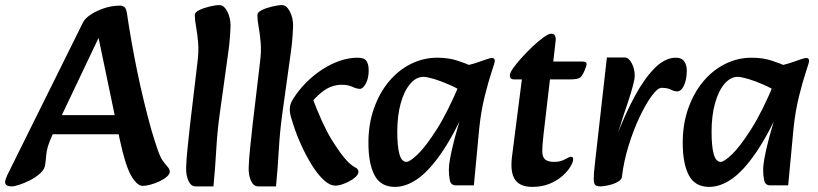

<svg xmlns="http://www.w3.org/2000/svg" viewBox="-35 -716 3204 752"><path d="M12 14Q-15 14 -15 -3Q-15 -11 -7 -29L290 -628Q297 -643 319 -658Q341 -673 372 -683.5Q403 -694 436 -694Q444 -694 451.5 -689Q459 -684 462 -665Q479 -550 503 -434Q527 -318 558 -207Q572 -160 582 -131Q592 -102 602 -87Q613 -72 621.5 -62.5Q630 -53 630 -44Q630 -34 618.5 -24Q607 -14 590 -6Q573 2 555 7Q537 12 524 12Q502 12 479 -27.5Q456 -67 434 -170L347 -587L366 -599L171 -189Q158 -161 152.5 -142Q147 -123 146 -107.5Q145 -92 142 -72Q140 -53 123 -37.5Q106 -22 83.5 -10.5Q61 1 41 7.5Q21 14 12 14ZM138 -190V-265H510V-190Z M731 14Q713 14 703 -8Q693 -30 694 -59Q695 -93 700 -140Q705 -187 710 -233L738 -469Q744 -514 741 -549Q738 -584 733 -611Q728 -638 728 -657Q728 -668 745.5 -676.5Q763 -685 786 -690.5Q809 -696 825 -696Q842 -696 855 -671.5Q868 -647 868 -615Q868 -608 866 -576Q864 -544 858 -503L826 -273Q816 -201 812 -129.5Q808 -58 801 14Z M1279 11Q1257 11 1234 -10Q1211 -31 1189 -65.5Q1167 -100 1147.5 -142Q1128 -184 1114 -227Q1110 -239 1105 -256Q1100 -273 1100 -289Q1100 -300 1103.5 -309.5Q1107 -319 1114 -330Q1134 -362 1162.5 -391Q1191 -420 1225 -442.5Q1259 -465 1295 -477.5Q1331 -490 1365 -490Q1392 -490 1400.5 -477Q1409 -464 1409 -441Q1409 -419 1403.5 -402.5Q1398 -386 1390 -377Q1382 -368 1375 -368Q1362 -368 1345 -376Q1328 -384 1304 -384Q1263 -384 1228.5 -357.5Q1194 -331 1175 -299L1185 -342Q1228 -227 1264 -169Q1300 -111 1326 -84Q1343 -67 1356 -60.5Q1369 -54 1369 -44Q1369 -31 1352.5 -18.5Q1336 -6 1315 2.5Q1294 11 1279 11ZM976 14Q958 14 948 -8Q938 -30 939 -59Q940 -93 945 -140Q950 -187 955 -233L983 -469Q989 -514 986 -549Q983 -584 978 -611Q973 -638 973 -657Q973 -668 990.5 -676.5Q1008 -685 1031 -690.5Q1054 -696 1070 -696Q1087 -696 1100 -671.5Q1113 -647 1113 -615Q1113 -608 1111 -576Q1109 -544 1103 -503L1071 -273Q1061 -201 1057 -129.5Q1053 -58 1046 14Z M1512 16Q1456 16 1432 -29.5Q1408 -75 1408 -157Q1408 -230 1429.5 -291Q1451 -352 1488 -396.5Q1525 -441 1574 -465.5Q1623 -490 1678 -490Q1721 -490 1756.5 -478.5Q1792 -467 1817 -455L1788 -350Q1761 -368 1727.5 -383Q1694 -398 1665.5 -406.5Q1637 -415 1623 -415Q1595 -415 1571.5 -387.5Q1548 -360 1534.5 -311.5Q1521 -263 1521 -200Q1521 -142 1529.5 -112Q1538 -82 1557 -82Q1570 -82 1601 -111.5Q1632 -141 1676 -210Q1720 -279 1769 -397L1797 -308Q1743 -188 1694 -117Q1645 -46 1600 -15Q1555 16 1512 16ZM1751 10Q1731 10 1727 -9.5Q1723 -29 1723 -51Q1723 -68 1727.5 -93Q1732 -118 1739 -147Q1746 -176 1754 -204L1776 -279L1747 -305L1771 -456Q1803 -461 1827.5 -469Q1852 -477 1868.5 -483Q1885 -489 1892 -489Q1903 -489 1903 -477Q1903 -472 1890.5 -434.5Q1878 -397 1863.5 -339Q1849 -281 1842 -213L1821 10Z M2050 16Q2002 16 1982.5 -12Q1963 -40 1970 -100L2009 -405H1977Q1962 -405 1962 -421Q1962 -431 1975.5 -450Q1989 -469 2010 -492Q2031 -515 2053.5 -536Q2076 -557 2095 -570.5Q2114 -584 2124 -584Q2135 -584 2139 -575.5Q2143 -567 2141 -554L2132 -475H2244Q2259 -475 2261.5 -470Q2264 -465 2260 -454Q2248 -420 2237.5 -412.5Q2227 -405 2199 -405H2119L2094 -191Q2092 -172 2090.5 -155Q2089 -138 2089 -124Q2089 -101 2100 -91.5Q2111 -82 2136 -82Q2160 -82 2177.5 -92Q2195 -102 2202 -102Q2210 -102 2210 -92Q2210 -82 2199.5 -64Q2189 -46 2168.5 -27.5Q2148 -9 2118 3.5Q2088 16 2050 16Z M2401 -24 2377 -175Q2414 -271 2452.5 -341.5Q2491 -412 2531 -451Q2571 -490 2612 -490Q2635 -490 2645 -475.5Q2655 -461 2655 -439Q2655 -419 2650.5 -400.5Q2646 -382 2637.5 -370Q2629 -358 2617 -358Q2606 -358 2592.5 -365Q2579 -372 2556 -372Q2541 -372 2518 -341Q2495 -310 2470.5 -258.5Q2446 -207 2427 -145.5Q2408 -84 2401 -24ZM2317 14Q2304 14 2297.5 9.5Q2291 5 2290.5 -14Q2290 -33 2295 -75L2342 -491H2412Q2427 -491 2439 -469Q2451 -447 2451 -419Q2451 -406 2443.5 -378.5Q2436 -351 2426 -320.5Q2416 -290 2408 -267L2382 -185L2419 -191L2401 -24Q2400 -14 2389 -6.5Q2378 1 2363.5 5.5Q2349 10 2336 12Q2323 14 2317 14Z M2743 16Q2687 16 2663 -29.5Q2639 -75 2639 -157Q2639 -230 2660.5 -291Q2682 -352 2719 -396.5Q2756 -441 2805 -465.5Q2854 -490 2909 -490Q2952 -490 2987.5 -478.5Q3023 -467 3048 -455L3019 -350Q2992 -368 2958.5 -383Q2925 -398 2896.5 -406.5Q2868 -415 2854 -415Q2826 -415 2802.5 -387.5Q2779 -360 2765.5 -311.5Q2752 -263 2752 -200Q2752 -142 2760.5 -112Q2769 -82 2788 -82Q2801 -82 2832 -111.5Q2863 -141 2907 -210Q2951 -279 3000 -397L3028 -308Q2974 -188 2925 -117Q2876 -46 2831 -15Q2786 16 2743 16ZM2982 10Q2962 10 2958 -9.5Q2954 -29 2954 -51Q2954 -68 2958.5 -93Q2963 -118 2970 -147Q2977 -176 2985 -204L3007 -279L2978 -305L3002 -456Q3034 -461 3058.5 -469Q3083 -477 3099.5 -483Q3116 -489 3123 -489Q3134 -489 3134 -477Q3134 -472 3121.5 -434.5Q3109 -397 3094.5 -339Q3080 -281 3073 -213L3052 10Z"/></svg>

Font: Alkatra
Style: Regular
Weight: 400
Designer: Suman Bhandary
Version: Version 1.100;gftools[0.9.22]